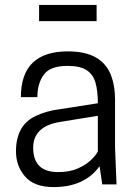

<svg xmlns="http://www.w3.org/2000/svg" viewBox="-20 -750 552 781"><path d="M198 11Q119 11 82 -32Q45 -75 45 -134Q45 -242 127 -279Q170 -299 218 -305L378 -330Q378 -380 368.5 -413.5Q359 -447 332.5 -464.5Q306 -482 255 -482Q184 -482 158 -446Q132 -410 132 -355H65Q65 -541 256 -541Q327 -541 369.5 -516.5Q412 -492 430 -447.5Q448 -403 448 -344V-150L454 0H396L385 -74Q324 11 198 11ZM216 -50Q263 -50 296 -64.5Q329 -79 349 -98Q369 -117 378 -134V-279L224 -254Q115 -236 115 -149Q115 -50 216 -50ZM373 -664H139V-730H373Z"/></svg>

Font: Tanohe Sans
Style: Regular
Weight: 400
Designer: Village Type and Design LLC & Cristiano Sobral
Foundry: Cooper Hewitt Smithsonian Design Museum
Version: Version 1.00;September 29, 2021;FontCreator 13.0.0.2655 64-b